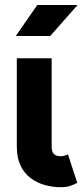

<svg xmlns="http://www.w3.org/2000/svg" viewBox="-20 -743 334 775"><path d="M254.3 -120.1Q249.6 -117.1 241 -114.7Q232.4 -112.3 226 -112.3Q216.1 -112.3 208.8 -114.6Q201.6 -116.8 197.1 -121.7Q192.7 -126.6 190.6 -133.8Q188.5 -141.1 188.5 -151V-214.8V-282.2V-507.8H47.9V-282.2V-214.8V-151Q47.9 -105.7 63.1 -74.2Q78.3 -42.8 104.2 -23.7Q130.1 -4.6 161.7 4.1Q193.3 12.7 226 12.7Q250 12.7 266.6 6.3Q283.1 0 291.8 -4.9ZM182.6 -597.7H43.6L130.5 -722.7H293Z"/></svg>

Font: Giphurs SC
Style: Regular
Weight: 400
Version: Version 0.920